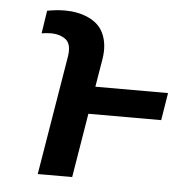

<svg xmlns="http://www.w3.org/2000/svg" viewBox="-45 -597 640 641"><g transform="rotate(5 275.5 -276.0)"><path d="M88.1 -545.8Q101.2 -548.3 116.7 -550.1Q132.1 -551.8 148.1 -551.8Q190.7 -551.8 224.8 -536.6Q242.2 -529.1 255.7 -517Q269.2 -505 277.3 -487.7Q285.5 -470.5 288 -448.3Q290.5 -426.1 285.9 -398.8L270.6 -307.2H514.2L499.3 -215.2H255.3L219.8 0H104.4L170.5 -398.8Q177.2 -440.3 158.4 -456Q138.8 -471.9 106.9 -471.9Q100.1 -471.9 91.6 -471.1Q83.1 -470.2 76.3 -469.1Z"/></g></svg>

Font: Inter P Medium
Style: Italic
Weight: 500
Italic angle: 9.39999°
Designer: Rasmus Andersson
Foundry: rsms
Version: Version 3.018;git-588b23468